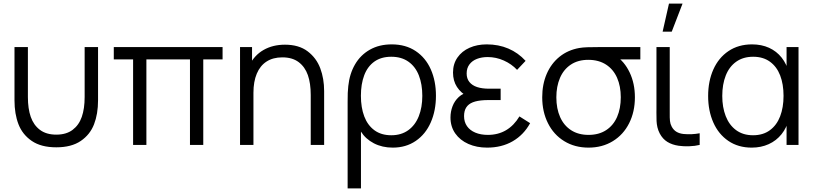

<svg xmlns="http://www.w3.org/2000/svg" viewBox="-20 -800 4498 1060"><path d="M60 -540H134V-264.3Q134 -200 149.8 -154.7Q165.7 -109.3 200.6 -83Q235.5 -56.7 290.7 -56.7Q345.8 -56.7 380.8 -83Q415.7 -109.3 431.5 -154.7Q447.3 -200 447.3 -264.3V-540H521.3V-246.3Q521.3 -170.8 499.2 -113.8Q477.2 -56.8 425.8 -21.8Q374.3 13.3 290.7 13.3Q207 13.3 155.6 -21.8Q104.2 -56.8 82.1 -113.8Q60 -170.8 60 -246.3Z M714.8 -472H608.2V-540H1208.8V-472H1102.2V0H1028.8V-472H788.2V0H714.8Z M1538.8 -483.3Q1487.2 -483.3 1451.6 -460.2Q1416 -437.2 1397.6 -393.2Q1379.2 -349.3 1379.2 -288L1327.2 -299.7Q1327.2 -380.7 1355.7 -437.9Q1384.2 -495.2 1435.1 -524.2Q1486 -553.3 1553.2 -553.3Q1630.2 -553.3 1678.6 -516.5Q1727 -479.7 1748.2 -422.8Q1769.5 -366 1769.5 -297V0H1695.5V-275.7Q1695.5 -340 1679.7 -385.3Q1663.8 -430.7 1628.9 -457Q1594 -483.3 1538.8 -483.3ZM1305.2 -540H1371.5V-407H1379.2V0H1305.2Z M1902.8 -324.7Q1909.8 -392.5 1940.1 -444.5Q1970.3 -496.5 2022.1 -525.8Q2073.8 -555 2142.5 -555Q2219.8 -555 2274.9 -518.1Q2330 -481.2 2358.4 -416.9Q2386.8 -352.7 2386.8 -271.3Q2386.8 -189.3 2358.2 -124.3Q2329.7 -59.3 2275.6 -22.2Q2221.5 15 2148.2 15Q2090.2 15 2044.2 -8.8Q1998.3 -32.7 1972.8 -73.3V240H1899.2V-237.3Q1899.2 -266.2 1899.9 -287Q1900.7 -307.8 1902.8 -324.7ZM2311.5 -271Q2311.5 -334.8 2292.5 -383.5Q2273.5 -432.2 2235 -459.4Q2196.5 -486.7 2140.2 -486.7Q2084.2 -486.7 2046.6 -459.8Q2009 -432.8 1990.8 -384.4Q1972.5 -336 1972.5 -271.3Q1972.5 -206.3 1991 -157.4Q2009.5 -108.5 2047.1 -80.9Q2084.7 -53.3 2140.2 -53.3Q2195.5 -53.3 2234 -81.2Q2272.5 -109 2292 -158.2Q2311.5 -207.3 2311.5 -271Z M2906.7 -120 2847.7 -157.3Q2817.8 -107.2 2773.9 -81.2Q2730 -55.3 2673.3 -55.3Q2633.8 -55.3 2604.2 -67.8Q2574.5 -80.2 2558.2 -103.5Q2542 -126.8 2542 -158.7Q2542 -188.5 2554.2 -207.1Q2566.3 -225.7 2590.2 -235.2Q2614.2 -244.8 2653.7 -247Q2669.8 -247.7 2680 -247.7H2744V-310.3H2680.7Q2641.5 -310.3 2614.2 -319.3Q2586.8 -328.3 2571.6 -347.1Q2556.3 -365.8 2556.3 -394.3Q2556.3 -424.2 2571.8 -444.6Q2587.2 -465 2613.4 -475Q2639.7 -485 2672.3 -485Q2718.8 -485 2761.6 -465.8Q2804.3 -446.7 2834.7 -414.3L2881.7 -464Q2840.8 -508.7 2786.7 -531.8Q2732.5 -555 2667 -555Q2614.5 -555 2572.2 -536.3Q2530 -517.7 2505.5 -482.3Q2481 -447 2481 -399.3Q2481 -353.8 2502.8 -320.1Q2524.5 -286.3 2565.7 -264.3L2570 -292Q2536 -285.7 2512.9 -264.5Q2489.8 -243.3 2478.4 -213.5Q2467 -183.7 2467 -151.3Q2467 -101 2493.4 -63.3Q2519.8 -25.7 2565.8 -5.3Q2611.8 15 2669 15Q2749.7 15 2810.6 -20.2Q2871.5 -55.5 2906.7 -120Z M2973.5 -263Q2973.5 -334.5 2998.3 -392.1Q3023.2 -449.7 3069.2 -486.8Q3115.2 -523.8 3177.8 -535Q3196.8 -538.3 3222.7 -539.2Q3248.5 -540 3282.5 -540H3515.2V-472H3353.2L3377.5 -493.3Q3427 -461.2 3456.1 -400.2Q3485.2 -339.2 3485.2 -263Q3485.2 -182.8 3453.4 -119.7Q3421.7 -56.5 3363.5 -20.8Q3305.3 15 3229.2 15Q3153 15 3094.9 -20.8Q3036.8 -56.5 3005.2 -119.8Q2973.5 -183 2973.5 -263ZM3407.2 -263Q3407.2 -324 3386.8 -370.5Q3366.3 -417 3326.2 -443.2Q3286 -469.3 3229.2 -469.7Q3171.5 -470 3131.5 -443.3Q3091.5 -416.7 3071.5 -369.7Q3051.5 -322.7 3051.5 -263Q3051.5 -200.3 3072.4 -153.5Q3093.3 -106.7 3133.3 -81Q3173.3 -55.3 3229.2 -55.3Q3286.2 -55.3 3326.2 -81.4Q3366.3 -107.5 3386.8 -154.3Q3407.2 -201.2 3407.2 -263Z M3622.2 -63.3Q3613.5 -80 3609.5 -97.4Q3605.5 -114.8 3604.7 -132.3Q3603.8 -149.8 3604 -180Q3604.2 -185.8 3604.2 -195.7V-540H3677.5V-198.3V-179.2Q3677 -148.5 3678.8 -132Q3680.5 -115.5 3688.5 -100.7Q3698.8 -81.8 3714.8 -72.3Q3730.8 -62.8 3753.5 -60.3Q3799.2 -56 3842.8 -64.3V0Q3817 6.5 3784.5 7.5Q3752 8.5 3726.8 4.7Q3690.8 -0.5 3664.7 -16.5Q3638.5 -32.5 3622.2 -63.3ZM3638.2 -625H3688.5L3748.2 -780H3673.3Z M3889.5 -270Q3889.5 -351.7 3918.2 -416.3Q3947 -481 4001.9 -518Q4056.8 -555 4132.2 -555Q4184 -555 4225.7 -536.2Q4267.3 -517.3 4295.4 -481.8Q4323.5 -446.2 4335.8 -397.3L4322.5 -371V-540H4388.5V0H4322.5V-170.7L4335.8 -144.3Q4323.5 -95 4294.8 -59.1Q4266 -23.2 4223.8 -4.1Q4181.7 15 4130.2 15Q4055.5 15 4001.1 -22.1Q3946.7 -59.2 3918.1 -123.9Q3889.5 -188.7 3889.5 -270ZM4305.8 -270.7Q4305.8 -335.2 4287.1 -383.7Q4268.3 -432.2 4230.7 -459.4Q4193 -486.7 4138.2 -486.7Q4083 -486.7 4044.6 -459.4Q4006.2 -432.2 3986.8 -383.2Q3967.5 -334.3 3967.5 -270.3Q3967.5 -207.8 3986.6 -158.8Q4005.7 -109.7 4043.9 -81.5Q4082.2 -53.3 4137.5 -53.3Q4192.7 -53.3 4230.4 -81.1Q4268.2 -108.8 4287 -157.8Q4305.8 -206.8 4305.8 -270.7Z"/></svg>

Font: Tap Sans
Style: Regular
Weight: 400
Designer: Tap Payments
Foundry: Tap Payments
Version: Version 1.001;Glyphs 3.1.2 (3151)